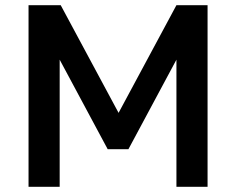

<svg xmlns="http://www.w3.org/2000/svg" viewBox="-20 -720 910 740"><path d="M90 -700H214L437 -285L660 -700H780V0H660V-490L475 -145H395L210 -490V0H90Z"/></svg>

Font: .
Style: 
Weight: 500
Designer: A.Korolkova, Vitaly Kuzmin
Foundry: ParaType Ltd
Version: Version 1.000; Glyphs 3.2, build 3192.0